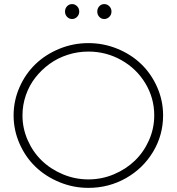

<svg xmlns="http://www.w3.org/2000/svg" viewBox="-20 -909 856 930"><path d="M304.9 -878.7Q314.9 -889.2 329.1 -889.2Q343.3 -889.2 353.5 -878.7Q363.8 -868.2 363.8 -853Q363.8 -837.9 353.5 -827.4Q343.3 -816.9 329.1 -816.9Q314.9 -816.9 304.9 -827.4Q294.9 -837.9 294.9 -853Q294.9 -868.2 304.9 -878.7ZM460.9 -878.7Q470.7 -889.2 484.9 -889.2Q499 -889.2 509.5 -878.7Q520 -868.2 520 -853Q520 -837.9 509.5 -827.4Q499 -816.9 484.9 -816.9Q470.7 -816.9 460.9 -827.4Q451.2 -837.9 451.2 -853Q451.2 -868.2 460.9 -878.7ZM770 -350.1Q770 -254.9 721.7 -174.1Q673.3 -93.3 590.1 -46.1Q506.8 1 408.2 1Q334.5 1 267.3 -26.9Q200.2 -54.7 151.6 -101.6Q103 -148.4 74.5 -213.6Q45.9 -278.8 45.9 -350.1Q45.9 -421.4 74.5 -486.3Q103 -551.3 151.6 -598.1Q200.2 -645 267.3 -672.6Q334.5 -700.2 408.2 -700.2Q481.9 -700.2 549.1 -672.6Q616.2 -645 664.6 -598.1Q712.9 -551.3 741.5 -486.3Q770 -421.4 770 -350.1ZM408.2 -659.2Q356.4 -659.2 307.9 -643.6Q259.3 -627.9 220 -599.4Q180.7 -570.8 151.1 -533Q121.6 -495.1 105.2 -447.8Q88.9 -400.4 88.9 -350.1Q88.9 -287.1 114.3 -229.7Q139.6 -172.4 182.6 -130.9Q225.6 -89.4 284.7 -64.7Q343.8 -40 408.2 -40Q472.7 -40 531.5 -64.7Q590.3 -89.4 633.3 -130.9Q676.3 -172.4 701.7 -229.7Q727.1 -287.1 727.1 -350.1Q727.1 -434.1 684.1 -505.4Q641.1 -576.7 567.6 -617.9Q494.1 -659.2 408.2 -659.2Z"/></svg>

Font: Montserrat Ultra Light
Style: Regular
Weight: 200
Designer: Julieta Ulanovsky
Foundry: Julieta Ulanovsky
Version: Version 3.001;PS 003.001;hotconv 1.0.70;makeotf.lib2.5.58329